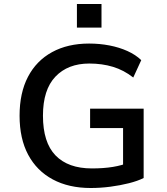

<svg xmlns="http://www.w3.org/2000/svg" viewBox="-20 -932 836 961"><path d="M434 9Q324 9 244 -34Q164 -77 121 -157.5Q78 -238 78 -353Q78 -467 120 -547.5Q162 -628 240.5 -671Q319 -714 426 -714Q479 -714 528 -704.5Q577 -695 618 -676.5Q659 -658 687 -631L647 -544Q600 -581 545.5 -597.5Q491 -614 427 -614Q320 -614 257.5 -548.5Q195 -483 195 -353Q195 -219 258 -154Q321 -89 440 -89Q498 -89 544.5 -96.5Q591 -104 629 -120L596 -63V-291H431V-388H699V-41Q669 -26 625.5 -15Q582 -4 532.5 2.5Q483 9 434 9ZM365 -794V-912H488V-794Z"/></svg>

Font: Nunito Sans 6pt SemiBold
Style: Regular
Weight: 600
Version: Version 3.101;gftools[0.9.27]